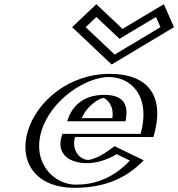

<svg xmlns="http://www.w3.org/2000/svg" viewBox="-20 -880 849 915"><path d="M345.4 -317C362.8 -364 411.8 -413 472.8 -413C524.8 -413 548.9 -371 540.4 -317ZM532.4 -173C384.8 -60 286.6 -141 312.9 -227H685.9C744.3 -418 658.9 -528 502.9 -528C347.9 -528 183.6 -406 137.8 -256C92.2 -107 181.9 15 336.9 15C450.9 15 556.2 -22 643.9 -119ZM440.8 -840 345 -749 516.5 -587 787 -749 746.8 -840 559.6 -728ZM324.8 -302 330.7 -318C350.3 -370.8 406.8 -428 477.4 -428C538.7 -428 565.2 -378.2 555.9 -319.2L553.2 -302ZM530.3 -155.3C424.2 -79 338 -94.7 306.1 -146.8C292.6 -168.9 288.8 -197.3 297.9 -227L302.5 -242H675.2C722.1 -415.4 642.6 -513 498.3 -513C351.2 -513 195.9 -397.2 152.8 -256C109.9 -115.8 194.3 0 341.5 0C446.2 0 539 -30.9 619.6 -112.1ZM437.6 -819.1 553.9 -709.4 737.3 -819.1 766.9 -752.1 522.2 -605.6 367 -752.1ZM324.8 -302H553.2L555.9 -319.2C565.2 -378.2 538.7 -428 477.4 -428C406.8 -428 350.3 -370.8 330.7 -318ZM530.3 -155.3 619.6 -112.1C539 -30.9 446.2 0 341.5 0C194.3 0 109.9 -115.8 152.8 -256C195.9 -397.2 351.2 -513 498.3 -513C642.6 -513 722.1 -415.4 675.2 -242H302.5L297.9 -227C288.8 -197.3 292.6 -168.9 306.1 -146.8C338 -94.7 424.2 -79 530.3 -155.3ZM437.6 -819.1 367 -752.1 522.2 -605.6 766.9 -752.1 737.3 -819.1 553.9 -709.4ZM345.4 -317H540.4C548.9 -371 524.7 -413 472.8 -413C411.8 -413 362.8 -364 345.4 -317ZM523.5 -166.4 532.6 -172.9 644.4 -118.8 629.3 -103.6C543.8 -17.5 444.5 15 336.9 15C181.9 15 92.2 -107 137.8 -256C183.6 -406 347.9 -528 502.9 -528C655.1 -528 739.2 -423.1 690.4 -242.5L686.2 -227H312.9C305.1 -201.6 308.2 -176.6 320.3 -156.9C348.3 -111.2 424.4 -95 523.5 -166.4ZM440.8 -840 559.6 -728 746.8 -840 787 -749 516.5 -587 345 -749ZM299.9 -302H578.1L580.6 -317.8C588.4 -367.1 580.9 -428 477.4 -428C363.7 -428 321.1 -359.6 305.5 -317.4ZM535.9 -145.4 599 -114.8C513.3 -24.3 422.9 0 341.5 0C237.1 0 131.3 -104 177.8 -256C224.6 -409.1 394 -513 498.3 -513C600.7 -513 700.4 -427 650.2 -242H277.5L272.9 -227C257.6 -176.9 274.8 -121.8 354.7 -106.1C418.8 -93.6 485.6 -114.3 535.9 -145.4ZM439.3 -799.1 549.5 -695.1 723.3 -799.1 744.7 -750.6 526.5 -619.9 388.2 -750.6ZM515.5 -317H370.4C391.8 -374.6 454.5 -413 472.8 -413C483.1 -413 525.6 -381.1 515.5 -317ZM494.9 -161C453 -130.8 417.7 -120 404 -118.3C394.9 -117.1 364.8 -120.1 345.5 -151.7C333.1 -171.8 329.3 -198.9 337.9 -227H711.2L715.3 -242.2C761.2 -411.9 696.7 -528 502.9 -528C305.1 -528 155 -394.2 112.8 -256C70.8 -118.9 139.1 15 336.9 15C469.7 15 575.2 -25.8 657.1 -108.3L664.8 -116.1L526 -183.3ZM439.1 -860 323.8 -750.5 512.1 -572.7 809.1 -750.5 760.8 -860 563.9 -742.3Z"/></svg>

Font: Hussar Outliner
Style: Obl
Weight: 700
Foundry: Cannot Into Space Fonts
Version: Version 0.92